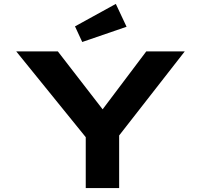

<svg xmlns="http://www.w3.org/2000/svg" viewBox="-20 -963 1029 983"><path d="M419 0V-313L439 -236L63 -700H276L549 -347H463L729 -700H926L585 -263L590 -321V0ZM401 -748 364 -828 573 -943 628 -826Z"/></svg>

Font: Lexend Zetta
Style: Bold
Weight: 700
Designer: Bonnie Shaver-Troup, Thomas Jockin
Foundry: Lexend
Version: Version 1.007